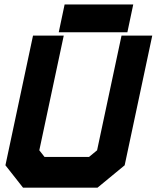

<svg xmlns="http://www.w3.org/2000/svg" viewBox="-20 -864 721 884"><path d="M86 0 5 -103 132 -700H273.5L161 -172L185 -141.5H390L427 -172L539.5 -700H681L554 -103L429 0ZM135.5 -71H409.5L490.5 -135.5L595.5 -629.5L490.5 -135.5L409.5 -71H135.5L82.5 -136.5L187.5 -629.5L82.5 -136.5ZM250.5 -715.5 277.5 -843.5H593.5L566.5 -715.5ZM329 -778.5H521H329Z"/></svg>

Font: Tourney Black
Style: Italic
Weight: 900
Italic angle: -12°
Version: Version 1.015